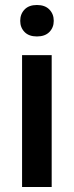

<svg xmlns="http://www.w3.org/2000/svg" viewBox="-20 -749 295 769"><path d="M61 0ZM187 0H68.4V-528.3H187ZM61 -665.5Q61 -692.9 78.4 -710.9Q95.7 -729 127.9 -729Q160.2 -729 177.7 -710.9Q195.3 -692.9 195.3 -665.5Q195.3 -638.7 177.7 -620.8Q160.2 -603 127.9 -603Q95.7 -603 78.4 -620.8Q61 -638.7 61 -665.5Z"/></svg>

Font: Roboto Medium
Style: Regular
Weight: 500
Designer: Google
Version: Version 2.134; 2016; ttfautohint (v1.6)